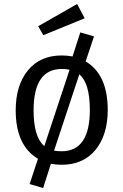

<svg xmlns="http://www.w3.org/2000/svg" viewBox="-20 -817 621 966"><path d="M406 -725 198 -640 172 -685 368 -797ZM411 -508Q522 -442 522 -264Q522 -138 460.5 -63Q399 12 290 12Q264 12 236 7L197 129L129 109L171 -18Q59 -85 59 -262Q59 -388 120.5 -463Q182 -538 291 -538Q317 -538 345 -533L384 -654L453 -634ZM291 -470Q149 -470 149 -262Q149 -127 203 -82L330 -466Q314 -470 291 -470ZM290 -56Q432 -56 432 -264Q432 -399 379 -443L252 -59Q270 -56 290 -56Z"/></svg>

Font: FiraGO Book
Style: Regular
Weight: 350
Designer: bBox Type
Foundry: bBox Type GmbH
Version: Version 1.001;PS 001.001;hotconv 1.0.88;makeotf.lib2.5.64775